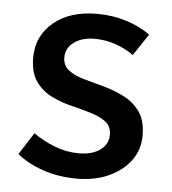

<svg xmlns="http://www.w3.org/2000/svg" viewBox="-43 -534 522 582"><g transform="rotate(5 218.0 -242.5)"><path d="M211 9Q155 9 107.5 -7.5Q60 -24 29 -50L72 -117Q101 -96 137 -82Q173 -68 211 -68Q251 -68 275.5 -85.5Q300 -103 300 -132Q300 -158 282 -171.5Q264 -185 235.5 -193.5Q207 -202 174.5 -210Q142 -218 113.5 -232.5Q85 -247 66.5 -273.5Q48 -300 48 -345Q48 -411 97.5 -452.5Q147 -494 230 -494Q277 -494 318.5 -481Q360 -468 392 -445L348 -379Q323 -397 292.5 -407.5Q262 -418 229 -418Q190 -418 166 -400Q142 -382 142 -354Q142 -329 160.5 -315Q179 -301 208.5 -293Q238 -285 270.5 -276Q303 -267 332 -252Q361 -237 380 -210.5Q399 -184 399 -138Q399 -95 374.5 -62Q350 -29 308 -10Q266 9 211 9Z"/></g></svg>

Font: SUSE Medium
Style: Regular
Weight: 500
Designer: Rene Bieder
Foundry: SUSE
Version: Version 1.000